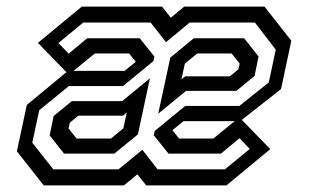

<svg xmlns="http://www.w3.org/2000/svg" viewBox="-20 -560 935 580"><path d="M112 0 31 -103 61 -243 185.5 -346H356.5L396.5 -378.5L394.5 -368L370 -398.5H266.5L188 -334.5L94.5 -430.5L227 -540H469.5L496 -506.5L536.5 -540H779L860 -437L829 -291L705.5 -194H534.5L494.5 -161.5L496.5 -172L521 -141.5H624.5L703 -205.5L796.5 -109.5L664 0H421.5L395 -33.5L354.5 0ZM141 -48.5H338L410 -107.5L456 -48.5H659.5L734.5 -110L703.5 -142.5L647.5 -96H489L444.5 -151.5L447.5 -164.5L539.5 -240H703L792 -311L813 -410L750 -492H553L481.5 -432.5L435 -492H231.5L156.5 -430L187.5 -398L243.5 -444.5H402L446.5 -389L443.5 -375.5L351.5 -300H188L98.5 -227L77.5 -129ZM173.5 -96 130 -151 142 -209.5 197 -254.5H349L433 -323.5L396.5 -154L325.5 -96ZM458 -216.5 494.5 -386 565.5 -444.5H717.5L761 -389.5L749 -330.5L694 -285.5H542ZM211.5 -141.5H315L352.5 -172L363 -220L351.5 -210.5H216.5L191 -189.5L187 -172ZM528 -320 539.5 -329.5H674.5L700 -350.5L704 -368L679.5 -398.5H576L538.5 -368Z"/></svg>

Font: Tourney Medium
Style: Italic
Weight: 500
Italic angle: -12°
Version: Version 1.015